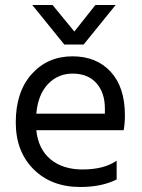

<svg xmlns="http://www.w3.org/2000/svg" viewBox="-20 -740 566 767"><path d="M446 -23Q386 7 301 7Q185 7 114 -64Q43 -135 43 -251Q43 -373 106.5 -444Q170 -515 270 -515Q365 -515 422 -453.5Q479 -392 479 -279Q479 -246 474 -220H125Q133 -144 182 -103.5Q231 -63 310 -63Q395 -63 446 -98ZM270 -446Q212 -446 172 -404.5Q132 -363 125 -286H399V-306Q399 -370 365 -408Q331 -446 270 -446ZM314 -562H237L109 -720H190L277 -614L361 -720H442Z"/></svg>

Font: Hind Siliguri Fixed
Style: Regular
Weight: 400
Designer: Jyotish Sonowal
Foundry: Indian Type Foundry
Version: Version 1.001;October 28, 2021;FontCreator 12.0.0.2565 64-bi